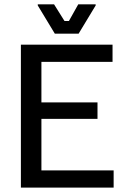

<svg xmlns="http://www.w3.org/2000/svg" viewBox="-20 -853 582 873"><path d="M496.7 0H75V-650H491.7V-571.7H168.3V-387.5H423.3V-312.5H168.3V-78.3H496.7ZM337.5 -700H229.2L151.7 -828.3V-833.3H225.8L273.3 -757.5H293.3L335.8 -833.3H415V-828.3Z"/></svg>

Font: Familjen Grotesk Variable
Style: Regular
Weight: 400
Designer: Anders Wikstroem, Jonas Baeckman, Matilda Gysing, Kristian Moeller
Foundry: Familjen STHLM AB
Version: Version 2.000